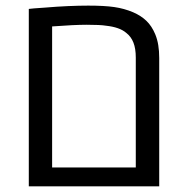

<svg xmlns="http://www.w3.org/2000/svg" viewBox="-20 -660 665 680"><path d="M82 0V-628.4Q87.9 -629.4 101.6 -630.4Q115.2 -631.3 135.7 -632.8Q181.6 -636.7 220.7 -638.4Q259.8 -640.1 292.5 -640.1Q349.6 -640.1 384.8 -635Q419.9 -629.9 451.2 -616.7Q479.5 -604.5 498.5 -586.2Q517.6 -567.9 529.8 -538.6Q537.1 -521 540.5 -500.2Q543.9 -479.5 543.9 -454.6V0ZM164.6 -66.9H460.9V-456.1Q460.9 -487.8 452.6 -509Q444.3 -530.3 427.2 -543.5Q414.6 -554.2 396.7 -560.3Q378.9 -566.4 356.4 -568.8Q344.7 -570.8 327.4 -571.5Q310.1 -572.3 287.1 -572.3Q264.6 -572.3 233.9 -570.8Q203.1 -569.3 164.6 -566.4Z"/></svg>

Font: Wonky
Style: Regular
Weight: 400
Designer: Monotype Design Team
Foundry: Monotype Imaging Inc.
Version: Version 3.000